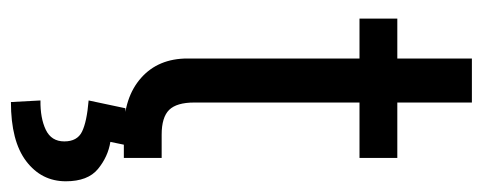

<svg xmlns="http://www.w3.org/2000/svg" viewBox="-294 -402 909 362"><g transform="rotate(90 161.0 -221.5)"><path d="M278.3 -515.6V-444.3H173.8V-132.8Q173.8 -99.6 187.7 -85.4Q201.7 -71.3 234.4 -71.3H278.3V0H226.6Q164.1 0 127.4 -32.5Q90.8 -64.9 90.8 -120.1V-444.3H15.6V-515.6H90.8V-656.2H173.8V-515.6ZM184.6 -2.9H253.9L248 25.4Q275.9 29.8 299.1 48.8Q322.3 67.9 322.3 109.4Q322.3 155.3 284.4 184.1Q246.6 212.9 172.9 212.9L169.9 157.2Q203.1 157.7 225.1 147.2Q247.1 136.7 247.1 112.3Q247.1 87.9 228.8 78.9Q210.4 69.8 169.9 66.4Z"/></g></svg>

Font: Inter Display
Style: Regular
Weight: 400
Designer: Rasmus Andersson
Foundry: rsms
Version: Version 4.000;git-37864ae